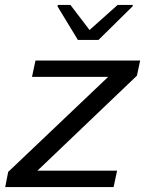

<svg xmlns="http://www.w3.org/2000/svg" viewBox="-20 -754 590 774"><path d="M1 0 13 -61 416 -444H109L123 -510H545L532 -449L131 -66H452L438 0ZM294 -593 212 -728 213 -734H264L341 -633L454 -734H516L514 -728L377 -593Z"/></svg>

Font: Saira SemiExpanded
Style: Italic
Weight: 400
Width: 6
Italic angle: -12°
Designer: Hector Gatti with collaboration of the Omnibus-Type team
Foundry: Omnibus-Type
Version: Version 1.101